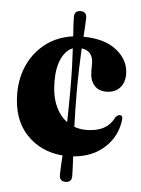

<svg xmlns="http://www.w3.org/2000/svg" viewBox="-50 -590 541 737"><g transform="rotate(5 221.0 -221.0)"><path d="M243 -240.5Q243 -201.5 243.8 -167.8Q244.5 -134 245.5 -105Q267 -97 291.5 -97Q372 -97 399 -155Q409 -165.5 416 -165Q426.5 -165 426 -149.5Q419 -84.5 372.2 -41Q325.5 2.5 251 8.5Q252 33 253 51.5Q254 70 254 84Q254 108.5 230 108.5Q206.5 108.5 206.5 83.5Q206.5 70 207.5 51.5Q208.5 33 210 8.5Q125.5 2 70.8 -56Q16 -114 16 -214Q16 -276 40 -326.5Q64 -377 107.8 -409.8Q151.5 -442.5 211 -450.5Q209 -475.5 208 -493.8Q207 -512 207 -525Q207 -549.5 231 -549.5Q254.5 -549.5 254.5 -524.5Q254.5 -512 253.2 -494.5Q252 -477 250.5 -452.5Q334 -451.5 380 -414Q426 -376.5 426 -323Q426 -289.5 407 -269.8Q388 -250 356 -250Q325 -250 308.5 -269.8Q292 -289.5 292 -324V-352.5Q292 -401 247.5 -407.5Q246 -375 244.5 -333.8Q243 -292.5 243 -240.5ZM154.5 -273.5Q154.5 -218 171.2 -179.5Q188 -141 216.5 -120.5Q217 -146.5 217.5 -176.5Q218 -206.5 218 -240.5Q218 -291 216.8 -331.8Q215.5 -372.5 213.5 -404.5Q187 -394.5 170.8 -360.8Q154.5 -327 154.5 -273.5Z"/></g></svg>

Font: Fraunces 144pt S050
Style: Bold
Weight: 700
Version: Version 1.000; ttfautohint (v1.8.3)